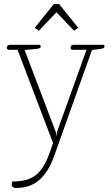

<svg xmlns="http://www.w3.org/2000/svg" viewBox="-20 -709 550 952"><path d="M152 -571 247 -689H273L368 -571L347 -557L260 -648L173 -557ZM38 205Q38 199 41 191Q118 191 158 159Q198 127 224 54L243 0L67 -462H23Q19 -462 16.5 -465Q14 -468 14 -473Q14 -487 32 -487H175Q182 -487 182 -479Q182 -469 165 -467L102 -461L256 -56Q258 -51 258 -45.5Q258 -40 258 -38H261Q261 -40 261 -45.5Q261 -51 263 -56L409 -462H339Q335 -462 332.5 -465Q330 -468 330 -473Q330 -487 348 -487H491Q498 -487 498 -479Q498 -469 481 -467L436 -461L248 66Q221 142 176 182.5Q131 223 59 223Q50 223 44 218.5Q38 214 38 205Z"/></svg>

Font: Maitree ExtraLight
Style: Regular
Weight: 250
Designer: CadsonDemak Team
Foundry: CadsonDemak
Version: Version 1.002